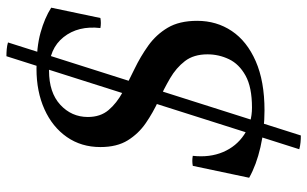

<svg xmlns="http://www.w3.org/2000/svg" viewBox="-204 -646 980 613"><g transform="rotate(-90 286.5 -340.0)"><path d="M116 125 413 -810Q424 -810 435.5 -809Q447 -808 457 -805L160 130Q149 130 138 129Q127 128 116 125ZM240 14Q179 14 122.5 1Q66 -12 25 -35L63 -215Q79 -218 95 -215Q89 -161 107 -118.5Q125 -76 162.5 -51Q200 -26 249 -26Q314 -26 351 -46.5Q388 -67 403.5 -99.5Q419 -132 419 -168Q419 -212 397.5 -240Q376 -268 342.5 -287.5Q309 -307 271 -324.5Q233 -342 199.5 -365Q166 -388 144.5 -422.5Q123 -457 123 -510Q123 -571 155 -617Q187 -663 243.5 -688.5Q300 -714 373 -714Q442 -714 488.5 -701Q535 -688 568 -667L535 -510Q519 -507 503 -510Q511 -581 474 -627.5Q437 -674 367 -674Q297 -674 258 -638Q219 -602 219 -550Q219 -510 241 -484Q263 -458 298 -439Q333 -420 372.5 -401Q412 -382 447 -357Q482 -332 504 -295Q526 -258 526 -201Q526 -139 493.5 -90.5Q461 -42 397 -14Q333 14 240 14Z"/></g></svg>

Font: Poltawski Nowy
Style: Italic
Weight: 400
Italic angle: -12°
Designer: Adam Pótawski, Mateusz Machalski, Borys Kosmynka, Ania Wieluska
Foundry: Capitalics.wtf
Version: Version 1.001;gftools[0.9.25]